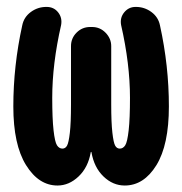

<svg xmlns="http://www.w3.org/2000/svg" viewBox="-20 -540 540 569"><path d="M382.8 -519.5Q408.2 -519.5 428.7 -504.4Q449.2 -489.3 454.1 -464.8Q480.5 -344.7 480.5 -224.6Q480.5 -110.4 443.4 -50.3Q406.2 9.8 349.6 9.8Q314.5 9.8 286.6 -17.1Q258.8 -43.9 251 -88.9Q251 -89.8 250 -89.8Q249 -89.8 249 -88.9Q241.2 -43.9 212.9 -17.1Q184.6 9.8 150.4 9.8Q94.7 9.8 57.1 -50.8Q19.5 -111.3 19.5 -224.6Q19.5 -344.7 45.9 -464.8Q50.8 -489.3 71.3 -504.4Q91.8 -519.5 117.2 -519.5H118.2Q139.6 -519.5 152.3 -503.4Q165 -487.3 161.1 -465.8Q134.8 -350.6 134.8 -250Q134.8 -188.5 138.7 -153.8Q142.6 -119.1 148.9 -109.4Q155.3 -99.6 165 -99.6Q173.8 -99.6 178.7 -108.4Q183.6 -117.2 187 -146.5Q190.4 -175.8 190.4 -230.5V-403.3Q190.4 -426.8 207 -443.4Q223.6 -460 247.1 -460H252.9Q276.4 -460 293 -442.9Q309.6 -425.8 309.6 -403.3V-230.5Q309.6 -176.8 313 -147Q316.4 -117.2 321.3 -108.4Q326.2 -99.6 335 -99.6Q344.7 -99.6 351.1 -109.4Q357.4 -119.1 361.3 -153.8Q365.2 -188.5 365.2 -250Q365.2 -350.6 338.9 -465.8Q335 -487.3 348.1 -503.4Q361.3 -519.5 381.8 -519.5Z"/></svg>

Font: Rounded Mgen+ 2m bold
Style: Bold
Weight: 700
Designer: [Source Han Sans]
Ryoko NISHIZUKA  (kana & ideographs); Paul D. Hunt (Latin, Greek & Cyrillic); Wenlong ZHANG  (bopomofo
Version: Version 1.059.20150602